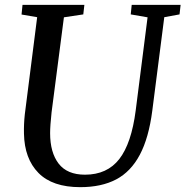

<svg xmlns="http://www.w3.org/2000/svg" viewBox="-20 -763 766 793"><path d="M609 -306Q594.5 -193.5 557.5 -123.8Q520.5 -54 459.8 -22Q399 10 311.5 10Q196.5 10 138.8 -48.8Q81 -107.5 79 -211Q78 -250 82.5 -291L133.5 -692L69 -703L73 -743H328.5L324 -703.5L244 -691.5L193 -299Q187 -243.5 187 -213Q187 -133 222.2 -87.2Q257.5 -41.5 331 -41.5Q422.5 -41.5 472.8 -106.2Q523 -171 540.5 -307L589.5 -691.5L520 -703.5L524 -743H726L721.5 -703.5L658.5 -692Z"/></svg>

Font: Merriweather Text
Style: Italic
Weight: 400
Italic angle: -7.8°
Designer: Eben Sorkin
Foundry: Eben Sorkin
Version: Version 2.100